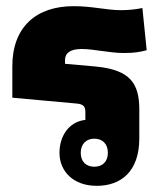

<svg xmlns="http://www.w3.org/2000/svg" viewBox="-20 -592 538 623"><path d="M432 -236C432 -321 403 -365 292 -376L191 -385V-397C191 -420 208 -433 245 -433C286 -433 334 -420 382 -420C415 -420 433 -423 456 -429L442 -566C423 -562 399 -559 373 -559C324 -559 281 -572 219 -572C97 -572 20 -504 20 -377V-275L229 -256C252 -254 257 -245 257 -228V-203C203 -197 173 -150 173 -96C173 -37 217 11 294 11C372 11 432 -35 432 -143ZM286 -142C312 -142 330 -126 330 -96C330 -67 312 -51 286 -51C260 -51 242 -67 242 -96C242 -125 260 -142 286 -142Z"/></svg>

Font: Noto Sans Thai Looped SemiCondensed Black
Style: Regular
Weight: 900
Width: 4
Designer: Sasikarn Vongin, Ben Mitchell
Foundry: The Fontpad Ltd
Version: Version 1.001